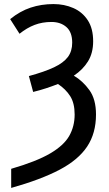

<svg xmlns="http://www.w3.org/2000/svg" viewBox="-20 -744 534 944"><path d="M35 86Q159 50 226.5 10.5Q294 -29 320.5 -76Q347 -123 347 -181Q347 -237 325 -271.5Q303 -306 265 -331Q237 -320 206.5 -310Q176 -300 143 -292L122 -370Q199 -391 245.5 -413Q292 -435 313.5 -463.5Q335 -492 335 -534Q335 -586 306.5 -611Q278 -636 233 -636Q188 -636 150 -621.5Q112 -607 76 -578L30 -650Q78 -689 130.5 -706.5Q183 -724 243 -724Q296 -724 340.5 -704.5Q385 -685 411.5 -644.5Q438 -604 438 -541Q438 -483 412.5 -442Q387 -401 343 -372Q387 -346 419.5 -301Q452 -256 452 -181Q452 -89 408.5 -23.5Q365 42 273 90.5Q181 139 35 180Z"/></svg>

Font: Noto Sans Condensed Medium
Style: Regular
Weight: 500
Width: 3
Designer: Monotype Design Team
Foundry: Monotype Imaging Inc.
Version: Version 2.013; ttfautohint (v1.8.4.7-5d5b)